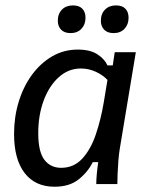

<svg xmlns="http://www.w3.org/2000/svg" viewBox="-20 -698 565 728"><path d="M186.7 10Q113.3 10 73.3 -42.1Q33.3 -94.2 33.3 -190Q33.3 -254.2 50.8 -311.7Q68.3 -369.2 100.8 -413.8Q133.3 -458.3 177.5 -484.2Q221.7 -510 275 -510Q321.7 -510 349.2 -492.1Q376.7 -474.2 387.5 -450H407.5L415 -500H495L434.2 -134.2Q430.8 -114.2 428.8 -87.5Q426.7 -60.8 425.8 -37.1Q425 -13.3 425 0H345Q345 -16.7 347.1 -39.2Q349.2 -61.7 352.5 -83.3H331.7Q313.3 -45.8 278.3 -17.9Q243.3 10 186.7 10ZM211.7 -61.7Q260 -61.7 292.1 -96.7Q324.2 -131.7 343.3 -188.3Q362.5 -245 373.3 -309.2L387.5 -395Q369.2 -414.2 342.5 -426.2Q315.8 -438.3 286.7 -438.3Q239.2 -438.3 202.5 -405Q165.8 -371.7 145.4 -316.2Q125 -260.8 125 -193.3Q125 -122.5 148.3 -92.1Q171.7 -61.7 211.7 -61.7ZM247.5 -572.5Q224.2 -572.5 211.7 -585.4Q199.2 -598.3 199.2 -619.2Q199.2 -645.8 215 -661.7Q230.8 -677.5 256.7 -677.5Q280 -677.5 292.1 -665Q304.2 -652.5 304.2 -630.8Q304.2 -605 288.8 -588.8Q273.3 -572.5 247.5 -572.5ZM410.8 -572.5Q387.5 -572.5 375 -585.4Q362.5 -598.3 362.5 -619.2Q362.5 -645.8 378.3 -661.7Q394.2 -677.5 420 -677.5Q443.3 -677.5 455.4 -665Q467.5 -652.5 467.5 -630.8Q467.5 -605 452.1 -588.8Q436.7 -572.5 410.8 -572.5Z"/></svg>

Font: Familjen Grotesk
Style: Italic
Weight: 400
Italic angle: -9.46201°
Designer: Anders Wikstroem, Jonas Baeckman, Matilda Gysing, Kristian Moeller
Foundry: Familjen STHLM AB
Version: Version 2.000